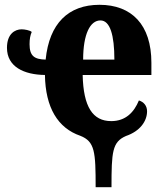

<svg xmlns="http://www.w3.org/2000/svg" viewBox="-20 -569 684 799"><path d="M378 210H444C444 63 447 22 504 -3C563 -23 592 -65 592 -106C592 -129 578 -145 558 -151C538 -102 503 -65 443 -65C366 -65 327 -124 324 -257H610V-308C610 -466 528 -549 394 -549C265 -549 185 -472 170 -321C123 -322 103 -336 103 -385C103 -407 106 -422 112 -436C105 -443 82 -447 70 -447C42 -447 9 -428 9 -370C9 -291 80 -258 167 -257C169 -121 221 -36 314 -4C375 20 378 63 378 210ZM456 -321H326C326 -427 355 -484 398 -484C438 -484 456 -423 456 -321Z"/></svg>

Font: Noto Serif Condensed ExtraBold
Style: Regular
Weight: 800
Width: 3
Designer: Monotype Design Team
Foundry: Monotype Imaging Inc.
Version: Version 2.013